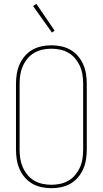

<svg xmlns="http://www.w3.org/2000/svg" viewBox="-20 -981 540 1009"><path d="M250 8Q224 8 198 2.5Q172 -3 149.5 -16Q127 -29 110 -49Q93 -69 82.5 -93Q72 -117 68 -143Q64 -169 64 -195V-540Q64 -566 68 -592Q72 -618 82.5 -642Q93 -666 110 -686Q127 -706 149.5 -719Q172 -732 198 -737.5Q224 -743 250 -743Q276 -743 302 -737.5Q328 -732 350.5 -719Q373 -706 390 -686Q407 -666 417.5 -642Q428 -618 432 -592Q436 -566 436 -540V-195Q436 -169 432 -143Q428 -117 417.5 -93Q407 -69 390 -49Q373 -29 350.5 -16Q328 -3 302 2.5Q276 8 250 8ZM250 -10Q274 -10 297 -15Q320 -20 340.5 -32Q361 -44 376 -62.5Q391 -81 400.5 -102.5Q410 -124 413.5 -147.5Q417 -171 417 -195V-540Q417 -564 413.5 -587.5Q410 -611 400.5 -632.5Q391 -654 376 -672.5Q361 -691 340.5 -703Q320 -715 297 -720Q274 -725 250 -725Q226 -725 203 -720Q180 -715 159.5 -703Q139 -691 124 -672.5Q109 -654 99.5 -632.5Q90 -611 86.5 -587.5Q83 -564 83 -540V-195Q83 -171 86.5 -147.5Q90 -124 99.5 -102.5Q109 -81 124 -62.5Q139 -44 159.5 -32Q180 -20 203 -15Q226 -10 250 -10ZM253 -810 154 -949 171 -961 267 -820Z"/></svg>

Font: Iosevka SS18 Thin
Style: Regular
Weight: 100
Monospace: yes
Designer: Belleve Invis
Foundry: Belleve Invis
Version: Version 25.1.1; ttfautohint (v1.8.4)